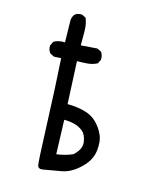

<svg xmlns="http://www.w3.org/2000/svg" viewBox="-114 -828 729 913"><g transform="rotate(15 250.0 -371.5)"><path d="M185.5 7.8Q163.1 11.7 159.2 -6.3Q155.3 -24.4 148.9 -197.3Q142.6 -370.1 132.8 -526.4L97.7 -524.4L78.1 -534.2Q64.5 -549.8 66.4 -571.3L76.2 -591.8Q99.6 -605.5 130.9 -603.5L128.9 -714.8Q130.9 -730.5 140.6 -742.2Q154.3 -753.9 175.8 -752L195.3 -742.2Q207 -712.9 207 -677.7Q207 -642.6 207 -609.4L287.1 -615.2L307.6 -605.5Q319.3 -588.9 317.4 -567.4L307.6 -547.9Q285.2 -536.1 259.8 -534.2Q234.4 -532.2 209 -532.2L218.8 -323.2Q261.7 -323.2 300.3 -313.5Q338.9 -303.7 363.8 -279.3Q388.7 -254.9 402.8 -223.6Q417 -192.4 411.1 -144.5Q405.3 -96.7 362.3 -56.2Q319.3 -15.6 273.9 -7.8Q228.5 0 185.5 7.8ZM307.6 -100.6Q344.7 -133.8 339.8 -168.9Q335 -204.1 315.9 -219.7Q296.9 -235.4 273.4 -241.2Q250 -247.1 222.7 -247.1L228.5 -79.1Q273.4 -85 307.6 -100.6Z"/></g></svg>

Font: JasonHandwriting4
Style: Regular
Weight: 400
Version: Version 1.01.21